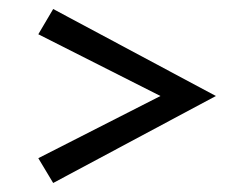

<svg xmlns="http://www.w3.org/2000/svg" viewBox="-20 -519 558 426"><path d="M98 -113 65 -168 336 -306 65 -443 98 -499 459 -306Z"/></svg>

Font: Manuale Medium
Style: Italic
Weight: 500
Italic angle: -11°
Version: Version 1.002